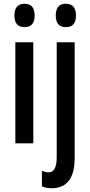

<svg xmlns="http://www.w3.org/2000/svg" viewBox="-20 -766 481 1026"><path d="M112 -746Q165 -746 165 -683Q165 -621 112 -621Q57 -621 57 -683Q57 -746 112 -746ZM158 -540V0H62V-540ZM278 -683Q278 -746 332 -746Q386 -746 386 -683Q386 -621 332 -621Q278 -621 278 -683ZM259 240Q227 240 204 230V147Q224 155 240 155Q283 155 283 74V-540H379V75Q379 160 348 199.5Q317 239 259 240Z"/></svg>

Font: Noto Sans Lao Looped ExtraCondensed Medium
Style: Regular
Weight: 500
Width: 2
Designer: Mark Frömberg, Ben Mitchell
Foundry: The Fontpad Ltd
Version: Version 1.002; ttfautohint (v1.8.4.7-5d5b)